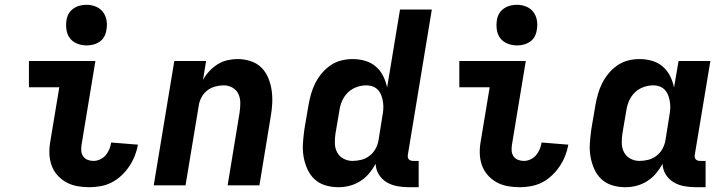

<svg xmlns="http://www.w3.org/2000/svg" viewBox="-20 -775 3040 803"><path d="M354 8Q328 8 303 3.5Q278 -1 256.5 -13Q235 -25 219 -43.5Q203 -62 195 -85.5Q187 -109 186.5 -135Q186 -161 191 -187L228 -410H101V-520H379L321 -169Q319 -156 320 -143.5Q321 -131 328 -121Q335 -111 346.5 -106.5Q358 -102 371 -102Q385 -102 399 -108.5Q413 -115 422.5 -126.5Q432 -138 437.5 -151.5Q443 -165 445 -179L557 -170Q553 -147 544 -124Q535 -101 521 -80Q507 -59 488.5 -41.5Q470 -24 448 -12.5Q426 -1 401.5 3.5Q377 8 354 8ZM342 -585Q322 -585 303 -592.5Q284 -600 272.5 -615Q261 -630 258 -650Q255 -670 258 -690Q260 -705 267.5 -718Q275 -731 287.5 -739.5Q300 -748 314 -751.5Q328 -755 342 -755Q362 -755 380.5 -747.5Q399 -740 410.5 -725Q422 -710 425.5 -690Q429 -670 425 -650Q423 -635 416 -622Q409 -609 396.5 -600.5Q384 -592 370 -588.5Q356 -585 342 -585Z M623 0 709 -520H842L829 -441Q840 -461 855.5 -477.5Q871 -494 890 -506Q909 -518 930.5 -523Q952 -528 973 -528Q1002 -528 1028 -519.5Q1054 -511 1072.5 -493Q1091 -475 1101.5 -450Q1112 -425 1116 -398Q1120 -371 1118.5 -342.5Q1117 -314 1112 -286L1065 0H932L982 -304Q985 -324 985 -344Q985 -364 977.5 -381Q970 -398 953 -408Q936 -418 916 -418Q898 -418 879.5 -413Q861 -408 846 -396Q831 -384 822 -366.5Q813 -349 811 -332L756 0Z M1396 8Q1367 8 1340.5 0Q1314 -8 1295 -26Q1276 -44 1265 -69Q1254 -94 1249.5 -121Q1245 -148 1247 -176.5Q1249 -205 1253 -234L1270 -334Q1274 -357 1280.5 -380.5Q1287 -404 1298 -426Q1309 -448 1325 -467.5Q1341 -487 1362 -501.5Q1383 -516 1407 -522Q1431 -528 1454 -528Q1482 -528 1507.5 -520.5Q1533 -513 1552 -496.5Q1571 -480 1582.5 -457Q1594 -434 1599 -409L1653 -735H1786L1686 -129Q1685 -123 1685.5 -118Q1686 -113 1689.5 -109Q1693 -105 1698 -103.5Q1703 -102 1709 -102H1731V8H1690Q1665 8 1641 3.5Q1617 -1 1597 -13Q1577 -25 1564.5 -45Q1552 -65 1551 -90Q1539 -68 1523 -49Q1507 -30 1486 -17Q1465 -4 1442 2Q1419 8 1396 8ZM1454 -102Q1472 -102 1490.5 -106.5Q1509 -111 1525 -123Q1541 -135 1550.5 -152.5Q1560 -170 1563 -188L1579 -288Q1582 -303 1583 -318Q1584 -333 1582 -347Q1580 -361 1575.5 -374Q1571 -387 1562 -397.5Q1553 -408 1540 -413Q1527 -418 1512 -418Q1492 -418 1472 -411Q1452 -404 1436.5 -389.5Q1421 -375 1412 -355.5Q1403 -336 1400 -316L1383 -216Q1380 -196 1380.5 -175.5Q1381 -155 1390 -138Q1399 -121 1416.5 -111.5Q1434 -102 1454 -102Z M2154 8Q2128 8 2103 3.5Q2078 -1 2056.5 -13Q2035 -25 2019 -43.5Q2003 -62 1995 -85.5Q1987 -109 1986.5 -135Q1986 -161 1991 -187L2028 -410H1901V-520H2179L2121 -169Q2119 -156 2120 -143.5Q2121 -131 2128 -121Q2135 -111 2146.5 -106.5Q2158 -102 2171 -102Q2185 -102 2199 -108.5Q2213 -115 2222.5 -126.5Q2232 -138 2237.5 -151.5Q2243 -165 2245 -179L2357 -170Q2353 -147 2344 -124Q2335 -101 2321 -80Q2307 -59 2288.5 -41.5Q2270 -24 2248 -12.5Q2226 -1 2201.5 3.5Q2177 8 2154 8ZM2142 -585Q2122 -585 2103 -592.5Q2084 -600 2072.5 -615Q2061 -630 2058 -650Q2055 -670 2058 -690Q2060 -705 2067.5 -718Q2075 -731 2087.5 -739.5Q2100 -748 2114 -751.5Q2128 -755 2142 -755Q2162 -755 2180.5 -747.5Q2199 -740 2210.5 -725Q2222 -710 2225.5 -690Q2229 -670 2225 -650Q2223 -635 2216 -622Q2209 -609 2196.5 -600.5Q2184 -592 2170 -588.5Q2156 -585 2142 -585Z M2596 8Q2567 8 2540.5 0Q2514 -8 2495 -26Q2476 -44 2465 -69Q2454 -94 2449.5 -121Q2445 -148 2447 -176.5Q2449 -205 2453 -234L2470 -334Q2474 -357 2480.5 -380.5Q2487 -404 2498 -426Q2509 -448 2525 -467.5Q2541 -487 2562 -501.5Q2583 -516 2607 -522Q2631 -528 2654 -528Q2682 -528 2707.5 -520.5Q2733 -513 2752 -496.5Q2771 -480 2782.5 -457Q2794 -434 2799 -409L2818 -520H2951L2886 -129Q2885 -123 2885.5 -118Q2886 -113 2889.5 -109Q2893 -105 2898 -103.5Q2903 -102 2909 -102H2931V8H2890Q2865 8 2841 3.5Q2817 -1 2797 -13Q2777 -25 2764.5 -45Q2752 -65 2751 -90Q2739 -68 2723 -49Q2707 -30 2686 -17Q2665 -4 2642 2Q2619 8 2596 8ZM2654 -102Q2672 -102 2690.5 -106.5Q2709 -111 2725 -123Q2741 -135 2750.5 -152.5Q2760 -170 2763 -188L2779 -288Q2782 -303 2783 -318Q2784 -333 2782 -347Q2780 -361 2775.5 -374Q2771 -387 2762 -397.5Q2753 -408 2740 -413Q2727 -418 2712 -418Q2692 -418 2672 -411Q2652 -404 2636.5 -389.5Q2621 -375 2612 -355.5Q2603 -336 2600 -316L2583 -216Q2580 -196 2580.5 -175.5Q2581 -155 2590 -138Q2599 -121 2616.5 -111.5Q2634 -102 2654 -102Z"/></svg>

Font: Iosevka Extrabold Extended
Style: Italic
Weight: 800
Width: 7
Italic angle: -9°
Monospace: yes
Designer: Belleve Invis
Foundry: Belleve Invis
Version: Version 32.5.0; ttfautohint (v1.8.4)